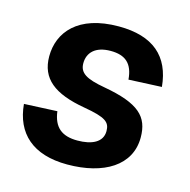

<svg xmlns="http://www.w3.org/2000/svg" viewBox="-87 -632 724 730"><g transform="rotate(15 274.5 -267.0)"><path d="M239 12C383 12 483 -49 483 -159C483 -241 441 -283 300 -308C226 -321 199 -338 199 -376C199 -417 227 -448 288 -448C346 -448 376 -422 381 -360L511 -366C500 -484 429 -546 294 -546C133 -546 67 -462 67 -368C67 -280 125 -235 246 -214C334 -199 351 -184 351 -149C351 -105 309 -86 253 -86C192 -86 159 -112 151 -174L21 -168C31 -55 103 12 239 12Z"/></g></svg>

Font: Geist SemiBold
Style: Italic
Weight: 600
Italic angle: -12°
Designer: Basement.studio, Andrés Briganti, Mateo Zaragoza
Foundry: Basement.studio, Vercel, Andrés Briganti, Guido Ferreyra, Mateo Zaragoza
Version: Version 1.500